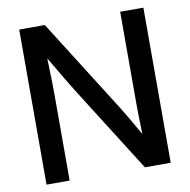

<svg xmlns="http://www.w3.org/2000/svg" viewBox="-81 -808 877 887"><g transform="rotate(-10 357.5 -364.0)"><path d="M66.4 -727.5V0H174.8V-393.6C174.8 -425.8 174.3 -488.8 170.9 -574.2C219.2 -491.2 258.8 -425.3 279.3 -393.1L527.8 0H648.9V-727.5H540V-294.4C540 -268.1 541 -206.1 543 -153.3C513.7 -205.1 481.4 -260.3 464.4 -287.6L186.5 -727.5Z"/></g></svg>

Font: Inteeer Medium
Style: Regular
Weight: 500
Designer: Rasmus Andersson
Foundry: rsms
Version: Version 4.001;Glyphs 3.4 (3402)